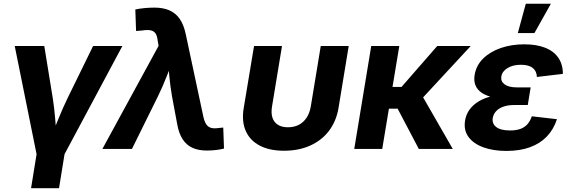

<svg xmlns="http://www.w3.org/2000/svg" viewBox="-20 -775 2970 999"><path d="M171.9 35.2 56.6 -535.6H210.4L254.9 -262.2Q262.7 -211.4 266.8 -160.2Q271 -108.9 275.4 -55.2H242.7Q264.6 -108.9 285.4 -160.2Q306.2 -211.4 330.6 -262.2L464.4 -535.6H616.7L311.5 35.2ZM141.6 204.1 175.3 -3.4H320.8L287.1 204.1Z M512.7 0 805.2 -536.6 800.3 -564Q797.9 -588.9 788.8 -601.6Q779.8 -614.3 762.7 -617.4Q745.6 -620.6 718.8 -616.2L688 -613.8L684.1 -725.6Q703.1 -730 730 -732.7Q756.8 -735.4 783.7 -735.4Q828.6 -735.4 861.3 -721.2Q894 -707 915 -676.8Q936 -646.5 946.3 -598.1L1038.6 -165.5Q1044.4 -140.1 1054.2 -126.7Q1064 -113.3 1079.6 -109.4Q1095.2 -105.5 1116.7 -108.9L1141.6 -111.3L1145.5 -2Q1128.9 2.4 1105 5.4Q1081.1 8.3 1056.2 8.3Q1012.7 8.3 981.4 -5.9Q950.2 -20 930.4 -50.3Q910.6 -80.6 901.9 -129.4L875 -273.9Q866.2 -324.7 861.3 -375.5Q856.4 -426.3 852.5 -481H888.7Q866.2 -426.8 846.4 -375.7Q826.7 -324.7 801.8 -273.9L666.5 0Z M1458 9.3Q1381.8 9.3 1331.1 -17.6Q1280.3 -44.4 1258.5 -94Q1236.8 -143.6 1248 -212.4L1301.8 -535.6H1447.3L1395.5 -221.7Q1389.6 -186.5 1397.7 -162.4Q1405.8 -138.2 1426.3 -125.5Q1446.8 -112.8 1478 -112.8Q1510.3 -112.8 1534.7 -125.5Q1559.1 -138.2 1575.2 -162.4Q1591.3 -186.5 1597.2 -221.7L1648.9 -535.6H1794.4L1741.2 -212.4Q1729.5 -144 1691.7 -94.2Q1653.8 -44.4 1594 -17.6Q1534.2 9.3 1458 9.3Z M2057.6 -535.6 1968.8 0H1823.2L1911.6 -535.6ZM2429.2 -535.6 2127 -209.5H1969.7L1984.9 -322.8H2069.3L2254.9 -535.6ZM2159.2 0 2045.9 -215.3 2168.9 -290.5 2335.9 0Z M2614.7 10.3Q2546.4 10.3 2494.9 -8.5Q2443.4 -27.3 2417.5 -62.7Q2391.6 -98.1 2399.9 -148.4Q2405.3 -180.7 2424.1 -206.1Q2442.9 -231.4 2473.6 -249.3Q2504.4 -267.1 2546.9 -276.4Q2589.4 -285.6 2642.6 -285.6H2735.4L2726.1 -228.5H2653.8Q2623 -228.5 2599.4 -220.2Q2575.7 -211.9 2561.8 -197Q2547.9 -182.1 2543.9 -161.6Q2539.1 -131.8 2562 -114Q2585 -96.2 2633.8 -96.2Q2666 -96.2 2688.2 -104.5Q2710.4 -112.8 2724.6 -129.2Q2738.8 -145.5 2747.1 -169.9L2877.9 -154.8Q2860.8 -102.1 2825.7 -65.2Q2790.5 -28.3 2737.8 -9Q2685.1 10.3 2614.7 10.3ZM2640.6 -259.8Q2588.4 -259.8 2550 -267.6Q2511.7 -275.4 2487.5 -291.5Q2463.4 -307.6 2453.9 -331.1Q2444.3 -354.5 2449.7 -385.7Q2458 -435.5 2494.4 -470.9Q2530.8 -506.3 2586.2 -525.4Q2641.6 -544.4 2708 -544.4Q2772 -544.4 2816.7 -526.6Q2861.3 -508.8 2885 -474.6Q2908.7 -440.4 2908.7 -390.6L2773.4 -374.5Q2772.9 -404.3 2752.2 -421.1Q2731.4 -438 2690.4 -438Q2648.4 -438 2620.4 -420.7Q2592.3 -403.3 2588.4 -376.5Q2584.5 -351.6 2605.7 -335.9Q2627 -320.3 2669.9 -320.3H2741.2L2731 -259.8ZM2674.3 -603 2715.8 -755.4H2846.2L2760.7 -603Z"/></svg>

Font: Inter 20pt
Style: Bold Italic
Weight: 700
Italic angle: -9.3988°
Version: Version 4.001;git-66647c0bb